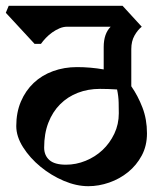

<svg xmlns="http://www.w3.org/2000/svg" viewBox="-33 -659 565 661"><path d="M419 -362Q442 -329 457.5 -288.5Q473 -248 473 -200Q473 -157 455 -123.5Q437 -90 408 -66.5Q379 -43 343 -30.5Q307 -18 271 -18Q230 -18 186.5 -36.5Q143 -55 106.5 -85Q70 -115 46.5 -152Q23 -189 23 -225Q23 -272 39 -309.5Q55 -347 83 -373.5Q111 -400 149.5 -414Q188 -428 232 -428Q278 -428 324 -420V-497Q324 -543 348 -567H198Q185 -567 172 -561.5Q159 -556 147 -547.5Q135 -539 125 -528.5Q115 -518 108 -508H86L-13 -615L-3 -639H389L455 -567Q441 -556 430 -536.5Q419 -517 419 -490ZM376 -269Q376 -283 375.5 -305.5Q375 -328 370 -351Q355 -352 340 -352.5Q325 -353 311 -353Q270 -353 235 -339.5Q200 -326 174 -300Q148 -274 133.5 -236.5Q119 -199 119 -151Q119 -124 137 -108Q155 -92 194 -92Q229 -92 262 -105.5Q295 -119 320 -142.5Q345 -166 360.5 -198.5Q376 -231 376 -269Z"/></svg>

Font: Jaini Purva
Style: Regular
Weight: 400
Designer: Girish Dalvi, Maithili Shingre
Foundry: Ek Type
Version: Version 1.001;PS 1.000;hotconv 16.6.51;makeotf.lib2.5.65220